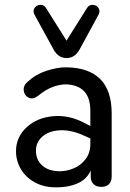

<svg xmlns="http://www.w3.org/2000/svg" viewBox="-20 -783 550 812"><path d="M47.7 -145Q48.5 -204.3 93 -245.1Q137.6 -285.9 206.3 -291.7Q275.1 -297.5 342.7 -260L376 -243.2L373 -192.6L336.7 -208.8Q281.8 -234.2 234.7 -232Q187.5 -229.8 159.7 -205.8Q132 -181.7 132 -146.1Q132 -106.9 158.9 -82.9Q185.8 -58.8 232.8 -58.8Q263.3 -58.8 292.8 -71.5Q322.4 -84.1 342.2 -110.3Q362.1 -136.6 362.1 -174.7V-313.7Q362.1 -370.2 335 -397.8Q307.9 -425.3 257.9 -426.1Q233.1 -426.4 202.7 -415.1Q172.3 -403.8 141.6 -378.1Q119.5 -361.1 101.2 -369.8Q82.9 -378.6 80.4 -400.1Q77.9 -421.7 97.5 -437.7Q131.3 -469 177 -483.8Q222.6 -498.6 259.6 -498.3Q354.3 -497.5 403.3 -449.1Q452.3 -400.7 452.3 -303.1V-36.7Q452.3 -16.3 441.1 -4.5Q429.8 7.3 408.5 7.3Q387.2 7.3 375.5 -4.4Q363.7 -16 363.7 -36V-88.9H372.8Q360.3 -36 319.4 -13.2Q278.5 9.6 215.4 9.3Q165.5 9.3 127 -11.9Q88.5 -33 67.9 -68.3Q47.4 -103.6 47.7 -145ZM206.2 -574.4 126.4 -720Q117.6 -736.2 125.9 -748.9Q134.1 -761.5 150 -762.5Q165.9 -763.4 174.7 -749.1L261.3 -611.2L347.9 -749.1Q356.6 -763.4 372.5 -762.5Q388.4 -761.5 396.7 -748.9Q404.9 -736.2 396.2 -720L317 -574.4Q297.2 -537.5 261.3 -537.5Q226 -537.5 206.2 -574.4Z"/></svg>

Font: SN Pro Thin
Style: Regular
Weight: 200
Designer: Tobias Whetton
Foundry: Supernotes
Version: Version 1.003;Glyphs 3.3 (3324)